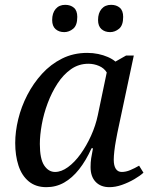

<svg xmlns="http://www.w3.org/2000/svg" viewBox="-20 -765 619 795"><path d="M172 10Q128 10 99 -14Q70 -38 56.5 -79.5Q43 -121 43 -173Q43 -220 55.5 -271.5Q68 -323 93 -371.5Q118 -420 154 -459.5Q190 -499 237 -522.5Q284 -546 341 -546Q365 -546 386.5 -541.5Q408 -537 426.5 -529Q445 -521 458 -510L502 -535H534L466 -215Q464 -204 460 -183Q456 -162 453.5 -140Q451 -118 451 -104Q451 -79 459.5 -66Q468 -53 484 -53Q501 -53 519 -60.5Q537 -68 556 -79L574 -50Q560 -37 536 -23Q512 -9 485 0.5Q458 10 433 10Q397 10 376 -12Q355 -34 355 -73Q355 -93 357.5 -109.5Q360 -126 365 -151H359Q336 -100 307.5 -64Q279 -28 245.5 -9Q212 10 172 10ZM208 -53Q234 -53 261.5 -73Q289 -93 313.5 -127Q338 -161 357 -203Q376 -245 385 -288L422 -465Q411 -483 390 -492Q369 -501 346 -501Q306 -501 274 -478.5Q242 -456 218 -419Q194 -382 177.5 -338Q161 -294 153 -249.5Q145 -205 145 -169Q145 -107 163 -80Q181 -53 208 -53ZM436 -632Q414 -632 400 -644.5Q386 -657 386 -682Q386 -711 400.5 -728Q415 -745 440 -745Q462 -745 476 -733Q490 -721 490 -695Q490 -660 473 -646Q456 -632 436 -632ZM246 -632Q224 -632 210 -644.5Q196 -657 196 -682Q196 -711 210.5 -728Q225 -745 250 -745Q272 -745 286 -733Q300 -721 300 -695Q300 -660 283 -646Q266 -632 246 -632Z"/></svg>

Font: Noto Serif
Style: Italic
Weight: 400
Italic angle: -12°
Designer: Monotype Design Team
Foundry: Monotype Imaging Inc.
Version: Version 2.013